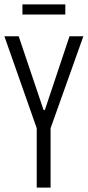

<svg xmlns="http://www.w3.org/2000/svg" viewBox="-20 -853 399 873"><path d="M147 0V-270L0 -688H65L178 -353H184L296 -688H359L210 -270V0ZM82 -787V-833H277V-787Z"/></svg>

Font: Saira ExtraCondensed
Style: Regular
Weight: 400
Width: 2
Designer: Hector Gatti with collaboration of the Omnibus-Type team
Foundry: Omnibus-Type
Version: Version 1.101